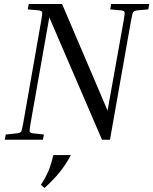

<svg xmlns="http://www.w3.org/2000/svg" viewBox="-20 -700 768 962"><path d="M119 -653 124 -680H291L519 -146L600 -599Q606 -633 604 -639.5Q602 -646 587 -648L532 -653L537 -680H728L723 -653L668 -648Q652 -646 647.5 -639.5Q643 -633 637 -599L531 0H491L227 -613L133 -81Q127 -47 129 -40.5Q131 -34 146 -32L200 -26L195 0H4L9 -26L65 -32Q82 -34 86 -40.5Q90 -47 96 -81L187 -599Q193 -633 191 -639.5Q189 -646 174 -648ZM203 242 185 226Q208 191 222.5 157Q237 123 247 77H335Q309 126 278 164Q247 202 203 242Z"/></svg>

Font: Inria Serif
Style: Italic
Weight: 400
Italic angle: -10°
Designer: Black Foundry Team
Foundry: Black Foundry
Version: Version 1.000; ttfautohint (v1.8.3)